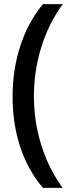

<svg xmlns="http://www.w3.org/2000/svg" viewBox="-20 -737 350 915"><path d="M184.6 158.2Q114.3 76.2 77.1 -34.9Q40 -146 40 -275.9Q40 -406.7 77.4 -520Q114.7 -633.3 184.6 -717.3H279.3Q211.9 -625.5 176.8 -512Q141.6 -398.4 141.6 -276.9Q141.6 -196.3 157.7 -118.9Q173.8 -41.5 204.3 28.6Q234.9 98.6 278.3 158.2Z"/></svg>

Font: Open Sans
Style: Regular
Weight: 600
Width: 3
Foundry: Ascender Corporation
Version: Version 1.000